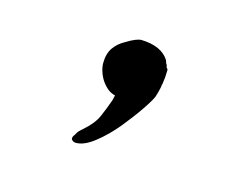

<svg xmlns="http://www.w3.org/2000/svg" viewBox="-45 -149 431 332"><g transform="rotate(15 171.0 16.5)"><path d="M223.6 -61.5Q224.6 -58.6 225.6 -55.7Q225.6 -55.7 225.6 -55.7Q227.5 -53.7 227.5 -51.8Q227.5 -49.8 228.5 -48.8L229.5 -47.9V-46.9Q229.5 -46.9 230.5 -46.9V-43.9Q230.5 -32.2 228.5 -20.5Q227.5 -17.6 227.5 -14.6Q225.6 -4.9 222.7 3.9Q219.7 11.7 207 30.3Q194.3 48.8 178.2 68.4Q162.1 87.9 143.6 102.5Q125 117.2 110.4 117.2Q106.4 117.2 104 115.2Q101.6 113.3 101.6 111.3Q101.6 108.4 103.5 106Q105.5 103.5 107.4 99.6Q109.4 96.7 112.3 94.2Q115.2 91.8 117.2 89.8Q133.8 75.2 140.1 60.5Q146.5 45.9 152.3 29.3Q153.3 25.4 154.3 20.5Q146.5 18.6 140.6 13.7Q133.8 7.8 129.4 1Q125 -5.9 122.6 -13.7Q120.1 -21.5 120.1 -28.3Q120.1 -44.9 127.4 -55.7Q134.8 -66.4 147.5 -73.2Q165 -84 173.8 -84Q210 -83 223.6 -61.5Z"/></g></svg>

Font: ToneOZ-YinPZ-Tsuipita-TC
Style: Regular
Weight: 400
Designer: ÂÆ£ÂøóÂáåJeffrey Xuan(jeffreyx@gmail.com, ToneOZ.com) ÈòøÂù§(cjkFonts)
Foundry: ToneOZ
Version: Version 0.24071